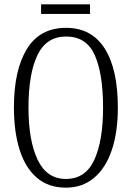

<svg xmlns="http://www.w3.org/2000/svg" viewBox="-20 -853 607 883"><path d="M283 10Q202 10 149 -36Q96 -82 70 -165Q44 -248 44 -359Q44 -530 103.5 -627.5Q163 -725 284 -725Q401 -725 461.5 -630Q522 -535 522 -358Q522 -245 494 -162.5Q466 -80 412.5 -35Q359 10 283 10ZM283 -30Q373 -30 413.5 -117.5Q454 -205 454 -358Q454 -513 416 -599Q378 -685 284 -685Q193 -685 152 -599Q111 -513 111 -358Q111 -207 153 -118.5Q195 -30 283 -30ZM169 -789V-833H394V-789Z"/></svg>

Font: Noto Serif Tamil ExtraCondensed Light
Style: Regular
Weight: 300
Width: 2
Designer: Indian Type Foundry, Tom Grace, and the Monotype Design Team
Foundry: Monotype Imaging Inc.
Version: Version 2.004; ttfautohint (v1.8.4.7-5d5b)